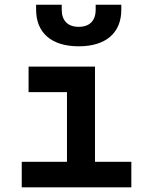

<svg xmlns="http://www.w3.org/2000/svg" viewBox="-20 -803 626 823"><path d="M73.2 0H543V-109.4H387.2V-517.6H102.5V-408.2H267.1V-109.4H73.2ZM317.4 -604.5C433.6 -604.5 500 -661.6 500 -761.7V-782.7H390.1V-761.7C390.1 -714.4 364.3 -688 317.4 -688C270.5 -688 244.6 -714.4 244.6 -761.7V-782.7H134.8V-761.7C134.8 -661.6 201.2 -604.5 317.4 -604.5Z"/></svg>

Font: Cascadia Code NF SemiBold
Style: Regular
Weight: 600
Monospace: yes
Designer: Aaron Bell
Foundry: Saja Typeworks
Version: Version 2404.023